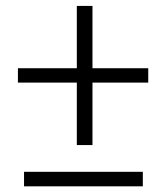

<svg xmlns="http://www.w3.org/2000/svg" viewBox="-20 -639 570 659"><path d="M297.4 -404.8H488.8V-355.5H297.4V-141.1H243.7V-355.5H41.5V-404.8H243.7V-618.7H297.4ZM470.2 0.5H62.5V-49.3H470.2Z"/></svg>

Font: Melbourne
Style: Light
Weight: 300
Designer: Google
Version: Version 2.000980; 2014